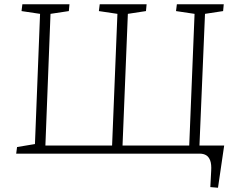

<svg xmlns="http://www.w3.org/2000/svg" viewBox="-20 -721 1104 901"><path d="M193 -38H506L531 -656L444 -669L448 -701H668L665 -669L580 -656L555 -38H868L893 -656L806 -669L810 -701H1030L1027 -669L942 -656L916 -38H1032L1003 160L967 157L971 81Q973 50 966.5 32.5Q960 15 947.5 7.5Q935 0 917 0H56L60 -31L144 -45L168 -656L81 -669L85 -701H306L303 -669L217 -656Z"/></svg>

Font: Literata ExtraLight
Style: Italic
Weight: 250
Italic angle: -2°
Designer: Latin by Veronika Burian and Jose Scaglione. Greek by Irene Vlachou. Cyrillic by Vera Evstafieva
Foundry: TypeTogether
Version: Version 3.002